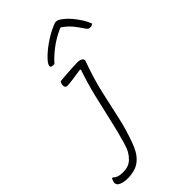

<svg xmlns="http://www.w3.org/2000/svg" viewBox="-397 -906 1203 1203"><g transform="rotate(-45 204.0 -304.5)"><path d="M272 -536Q293 -536 305.5 -527Q318 -518 313 -505Q273 -397 250.5 -299.5Q228 -202 208.5 -111Q189 -20 156 68Q135 124 108 152.5Q81 181 50.5 191Q20 201 -13 202Q-39 203 -60 197.5Q-81 192 -92 182Q-96 177 -98.5 169.5Q-101 162 -98 152Q-93 138 -89 131H-83Q-68 144 -53.5 149Q-39 154 -16 154Q12 154 32 147Q52 140 69 123Q85 108 97.5 86Q110 64 120 28Q142 -46 161 -132Q180 -218 202 -309Q224 -400 254 -487L250 -492Q200 -485 171 -480.5Q142 -476 122 -476Q111 -476 106.5 -485.5Q102 -495 105 -508Q107 -513 108.5 -517.5Q110 -522 113 -526Q131 -528 159.5 -530Q188 -532 218 -534Q248 -536 272 -536ZM348 -811H357Q364 -811 373.5 -807.5Q383 -804 405 -786Q422 -773 442 -749.5Q462 -726 480 -698Q498 -670 508 -642Q496 -633 483 -633Q473 -633 467 -637.5Q461 -642 451 -657Q435 -682 413 -709.5Q391 -737 353 -764H347Q286 -737 239 -701Q192 -665 162 -630H152Q137 -630 133 -635Q129 -640 131 -648Q134 -658 143.5 -670.5Q153 -683 172 -701Q210 -736 255 -764.5Q300 -793 348 -811Z"/></g></svg>

Font: Recursive Sn Csl St Lt
Style: Italic
Weight: 300
Italic angle: -15°
Version: Version 1.079;hotconv 1.0.112;makeotfexe 2.5.65598; ttfautoh